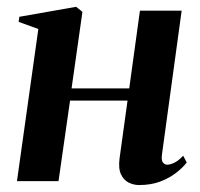

<svg xmlns="http://www.w3.org/2000/svg" viewBox="-20 -534 589 566"><path d="M457.5 -79Q455 -61 460.5 -54.8Q466 -48.5 473 -48.5Q482 -48.5 494.2 -54.5Q506.5 -60.5 520 -75L530.5 -55Q519 -40 499.5 -24.8Q480 -9.5 452.8 1Q425.5 11.5 389.5 11.5Q374.5 11.5 359.8 4.5Q345 -2.5 336.8 -19.8Q328.5 -37 332.5 -67.5L356 -237.5H186.5L152.5 0H30L93 -448.5L35 -469.5L37 -484.5L204.5 -514L223 -499L191 -273.5H361L392.5 -502.5H515.5Z"/></svg>

Font: Merriweather 144pt SemiBold
Style: Italic
Weight: 600
Italic angle: -7.8°
Version: Version 2.101